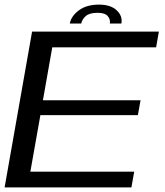

<svg xmlns="http://www.w3.org/2000/svg" viewBox="-25 -812 716 832"><path d="M-5 0 114 -675H663.5L651.5 -607H201.5L161 -377.5H584L572.5 -313H150L106.5 -68H556.5L544.5 0ZM404 -792Q454.5 -792 480.8 -767.2Q507 -742.5 501 -710H451Q454 -728 442 -742.2Q430 -756.5 397.5 -756.5Q362.5 -756.5 346.5 -742.2Q330.5 -728 327 -710H277.5Q283.5 -742.5 316.8 -767.2Q350 -792 404 -792Z"/></svg>

Font: Anybody ExtraExpanded Regular
Style: Italic
Weight: 400
Width: 8
Italic angle: -10°
Designer: Tyler Finck
Foundry: Etcetera Type Company
Version: Version 1.010; ttfautohint (v1.8.3) -l 8 -r 50 -G 200 -x 14 